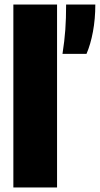

<svg xmlns="http://www.w3.org/2000/svg" viewBox="-20 -828 441 848"><path d="M39 0V-808H232V0ZM256 -590Q265 -648 268.5 -697.2Q272 -746.5 272 -808H401Q401 -744.5 390.5 -688Q380 -631.5 362 -590Z"/></svg>

Font: Encode Sans Condensed Black
Style: Regular
Weight: 900
Width: 3
Designer: Multiple Designers
Foundry: Impallari Type
Version: Version 3.000; ttfautohint (v1.8.3) -l 8 -r 50 -G 200 -x 14 